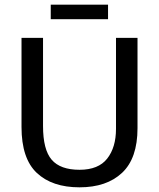

<svg xmlns="http://www.w3.org/2000/svg" viewBox="-20 -792 680 821"><path d="M72 -630H164V-253Q164 -152 201 -109Q238 -66 320 -66Q401 -66 438.5 -114Q476 -162 476 -241V-630H568V-244Q568 -115 502 -53Q436 9 320 9Q203 9 137.5 -52.5Q72 -114 72 -249ZM442 -772V-710H197V-772Z"/></svg>

Font: Mukta Malar
Style: Regular
Weight: 400
Designer: Aadarsh Rajan, Girish Dalvi, Yashodeep Gholap
Foundry: Ek Type
Version: Version 2.538;PS 1.000;hotconv 16.6.51;makeotf.lib2.5.65220;